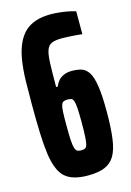

<svg xmlns="http://www.w3.org/2000/svg" viewBox="-110 -752 559 817"><g transform="rotate(-15 169.5 -344.0)"><path d="M174 8Q141 8 116 1Q91 -6 74.5 -20.5Q58 -35 48 -59Q36 -86 30.5 -126Q25 -166 23 -220Q21 -274 21 -344Q21 -398 22 -448Q23 -498 30 -541.5Q37 -585 53 -617Q66 -643 84.5 -660Q103 -677 131 -686.5Q159 -696 197 -696Q214 -696 233.5 -694Q253 -692 272 -688.5Q291 -685 306 -680V-579Q294 -581 278.5 -582Q263 -583 247 -584Q231 -585 218 -585Q189 -585 173 -578.5Q157 -572 150 -553Q143 -534 141.5 -495.5Q140 -457 140 -391H147Q152 -404 161 -415Q170 -426 185.5 -433Q201 -440 222 -440Q247 -440 265 -434Q283 -428 295.5 -408.5Q308 -389 314.5 -347.5Q321 -306 321 -234Q321 -163 314.5 -115.5Q308 -68 292 -41.5Q276 -15 247.5 -3.5Q219 8 174 8ZM174 -103Q184 -103 190.5 -106Q197 -109 200 -119.5Q203 -130 204.5 -153Q206 -176 206 -216Q206 -257 204.5 -279.5Q203 -302 199.5 -312Q196 -322 190 -324.5Q184 -327 173 -327Q162 -327 155.5 -324Q149 -321 145.5 -311.5Q142 -302 141 -281Q140 -260 140 -222Q140 -180 141.5 -156Q143 -132 147 -120.5Q151 -109 157.5 -106Q164 -103 174 -103Z"/></g></svg>

Font: Saira UltraCondensed ExtraBold
Style: Regular
Weight: 800
Width: 1
Designer: Hector Gatti with collaboration of the Omnibus-Type team
Foundry: Omnibus-Type
Version: Version 1.101